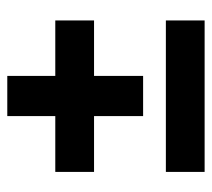

<svg xmlns="http://www.w3.org/2000/svg" viewBox="-48 -594 595 540"><g transform="rotate(-90 250.0 -323.5)"><path d="M463 -466V-357H307V-219H194V-357H37V-466H194V-601H307V-466ZM463 -155V-46H37V-155Z"/></g></svg>

Font: Blinker SemiBold
Style: Regular
Weight: 600
Designer: Juergen Huber
Foundry: supertype
Version: Version 1.015;PS 1.15;hotconv 1.0.88;makeotf.lib2.5.647800